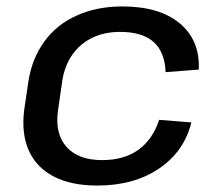

<svg xmlns="http://www.w3.org/2000/svg" viewBox="-20 -568 672 596"><path d="M282 8Q201 8 147 -20Q93 -48 69.5 -100.5Q46 -153 55 -226L68 -314Q79 -386 117.5 -439Q156 -492 218.5 -520Q281 -548 360 -548Q475 -548 538 -495.5Q601 -443 597 -352L494 -344Q492 -406 457 -437.5Q422 -469 353 -469Q304 -469 266 -450.5Q228 -432 204 -397.5Q180 -363 173 -315L160 -225Q150 -153 186.5 -112Q223 -71 297 -71Q365 -71 409.5 -103Q454 -135 474 -196L574 -188Q552 -98 474 -45Q396 8 282 8Z"/></svg>

Font: Pathway Extreme 8pt Thin 12pt Medium
Style: Italic
Weight: 500
Italic angle: -8°
Version: Version 1.001;gftools[0.9.26]